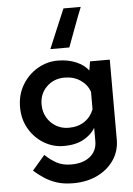

<svg xmlns="http://www.w3.org/2000/svg" viewBox="-61 -761 703 1018"><g transform="rotate(-5 290.5 -252.0)"><path d="M288 212Q236 212 199 199.5Q162 187 133.5 168Q105 149 80 127L147 49Q175 76 207.5 94Q240 112 286 112Q348 112 385.5 82Q423 52 423 0V-71Q403 -36 360.5 -12.5Q318 11 256 11Q198 11 149 -18.5Q100 -48 70.5 -99Q41 -150 41 -214Q41 -280 72 -332Q103 -384 153.5 -413.5Q204 -443 261 -443Q316 -443 359 -424.5Q402 -406 424 -376L432 -424H537V2Q537 62 505 109.5Q473 157 417 184.5Q361 212 288 212ZM156 -218Q156 -179 174 -148.5Q192 -118 222 -100.5Q252 -83 289 -83Q339 -83 373.5 -106.5Q408 -130 423 -170V-263Q409 -302 373.5 -326Q338 -350 289 -350Q233 -350 194.5 -313Q156 -276 156 -218ZM228 -507Q250 -560 272 -612Q294 -664 316 -716H408Q387 -664 368 -612Q349 -560 329 -507Z"/></g></svg>

Font: Reem Kufi Medium
Style: Regular
Weight: 500
Designer: Khaled Hosny
Version: Version 1.001